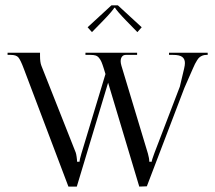

<svg xmlns="http://www.w3.org/2000/svg" viewBox="-20 -686 795 710"><path d="M8 0ZM416 -666.2 504 -585.2 488 -567.2 447 -609.2Q429.2 -627.5 417.6 -641.1Q406 -654.8 406 -657.2H402Q402 -654.8 390.4 -641.1Q378.8 -627.5 361 -609.2L320 -567.2L304 -585.2L392 -666.2ZM233 4 68 -432Q56 -464.2 48 -473.6Q40 -483 20 -483H8V-491H128V-479Q128 -455.8 133 -443L260 -122Q261.8 -117.2 263.4 -105.9Q265 -94.5 265 -88H274Q274 -94.2 281 -118L370 -412.2L364 -432Q359 -448 355.4 -456.6Q351.8 -465.2 346.2 -471.9Q340.8 -478.5 333.5 -480.8Q326.2 -483 315 -483H296V-491H487V-483H445Q436.2 -483 431.2 -476.6Q426.2 -470.2 426.2 -459.5Q426.2 -452.5 429 -443L527 -118Q532 -100.5 532 -88H541Q541 -93.2 551 -120L645 -365.5L661 -433Q663.8 -444.8 663.8 -452.8Q663.8 -468 653.8 -475.5Q643.8 -483 620 -483H605V-491H748V-483H743Q735 -483 728.6 -480.4Q722.2 -477.8 717.9 -474.2Q713.5 -470.8 708.8 -463.1Q704 -455.5 701 -449.5Q698 -443.5 693 -432L661.8 -360.8L523 3L495 4L379.8 -380.2L264 4Z"/></svg>

Font: FogtwoNo5
Style: Regular
Weight: 400
Designer: gluk (gluksza@wp.pl)
Foundry: gluk (gluksza@wp.pl)
Version: Version 0.87